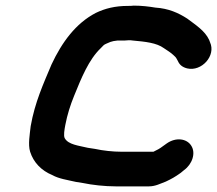

<svg xmlns="http://www.w3.org/2000/svg" viewBox="-20 -668 771 682"><path d="M726 -518 723 -526C708 -559 674 -580 645 -602C614 -622 579 -638 532 -641C508 -645 483 -648 455 -648C448 -647 441 -647 434 -647C389 -647 353 -638 320 -622C249 -585 200 -518 163 -439C134 -370 104 -305 89 -220C86 -192 79 -155 87 -129C99 -91 127 -62 166 -46C189 -33 219 -29 249 -22L274 -18C307 -11 352 -6 391 -6H509C532 -6 550 -16 569 -23C590 -33 601 -39 622 -54L634 -64C662 -84 677 -124 659 -151C643 -176 605 -181 573 -159L559 -149C546 -139 539 -136 525 -129H412C381 -129 345 -133 318 -139L292 -143C259 -151 223 -154 210 -177C205 -186 209 -208 212 -224C219 -261 230 -295 243 -327C269 -391 295 -456 338 -497C347 -506 348 -509 358 -513L372 -519C375 -520 379 -521 383 -522L397 -524H412C419 -524 428 -524 437 -525C442 -525 447 -525 452 -524C496 -520 536 -516 562 -497L580 -485C586 -481 604 -467 607 -460L612 -451C618 -437 629 -429 645 -425C696 -413 748 -470 726 -518Z"/></svg>

Font: Blanket
Style: BdObl
Weight: 700
Foundry: Cannot Into Space Fonts
Version: Version 0.9